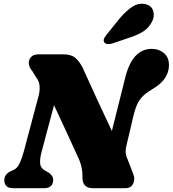

<svg xmlns="http://www.w3.org/2000/svg" viewBox="-20 -984 904 1004"><path d="M196.5 -186Q188 -154.5 190 -129Q192 -103.5 220.5 -89L232.5 -82.5Q243 -76.5 250.5 -66.5Q258 -56.5 258 -42.5Q258 -22 245.5 -11Q233 0 213.5 0H48.5Q23 0 12.8 -11.8Q2.5 -23.5 2.5 -41Q2.5 -72 34.5 -88L55 -97.5Q70.5 -105 82.8 -130.8Q95 -156.5 105.5 -195.5L180.5 -477.5Q189 -507 187 -533.8Q185 -560.5 169.5 -578.5L149 -612Q132.5 -630 130.8 -650.5Q129 -671 142 -685.5Q155 -700 182.5 -700H310Q351.5 -700 372.8 -682.2Q394 -664.5 411 -632.5Q451.5 -543 489.8 -459.8Q528 -376.5 565 -299L636 -582.5Q673.5 -728.5 774 -728.5Q811 -728.5 837.5 -706.2Q864 -684 863.5 -641Q862 -567 777 -518Q748.5 -501 730.5 -484.5Q712.5 -468 701 -445.8Q689.5 -423.5 680.5 -389.5L643 -230.5Q636.5 -206.5 637 -189Q637.5 -171.5 647.5 -150L675.5 -77.5Q688 -49 676.8 -24.5Q665.5 0 636.5 0H464.5Q410 0 411 -59.5Q412 -115.5 386.5 -165Q370 -201.5 337 -273.5Q304 -345.5 262.5 -434ZM606.5 -888.5Q639.5 -927.5 672.5 -949Q705.5 -970.5 741.5 -962Q773 -954 781.2 -926.5Q789.5 -899 775 -871Q759.5 -840.5 733.2 -822.2Q707 -804 662.5 -789L568.5 -757Q555 -752.5 542 -753.8Q529 -755 524.5 -764Q519.5 -773.5 525.2 -784.5Q531 -795.5 541 -807.5Z"/></svg>

Font: Fraunces 9pt S050 Black
Style: Italic
Weight: 900
Italic angle: -16°
Version: Version 1.000; ttfautohint (v1.8.3)